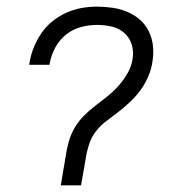

<svg xmlns="http://www.w3.org/2000/svg" viewBox="-20 -558 540 578"><path d="M163 0 178 -89Q181 -110 187 -131.5Q193 -153 204.5 -173Q216 -193 232.5 -209.5Q249 -226 267.5 -240Q286 -254 304 -268.5Q322 -283 337.5 -300.5Q353 -318 364.5 -338.5Q376 -359 379 -380Q383 -403 376.5 -424Q370 -445 354 -459Q338 -473 316.5 -478Q295 -483 272 -483Q248 -483 223.5 -476.5Q199 -470 179 -454Q159 -438 146.5 -415Q134 -392 130 -368Q129 -367 129 -365.5Q129 -364 129 -363H68Q68 -365 68.5 -366.5Q69 -368 69 -370Q73 -394 82 -416Q91 -438 105 -458.5Q119 -479 138.5 -494.5Q158 -510 180.5 -520Q203 -530 226 -534Q249 -538 272 -538Q296 -538 319.5 -534.5Q343 -531 364 -522Q385 -513 401.5 -498.5Q418 -484 428 -463.5Q438 -443 440.5 -419.5Q443 -396 439 -373Q436 -351 427 -329.5Q418 -308 405 -289.5Q392 -271 375 -254.5Q358 -238 339.5 -223.5Q321 -209 302 -195Q283 -181 269 -163Q255 -145 248 -123Q241 -101 238 -80L224 0Z"/></svg>

Font: Iosevka Curly Light Oblique
Style: Regular
Weight: 300
Italic angle: -9°
Monospace: yes
Designer: Belleve Invis
Foundry: Belleve Invis
Version: Version 11.1.0; ttfautohint (v1.8.3)